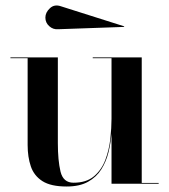

<svg xmlns="http://www.w3.org/2000/svg" viewBox="-20 -669 615 699"><path d="M192.2 -562.6Q173.5 -560.9 159.4 -573.6Q145.2 -586.2 145.2 -605Q145.2 -623.8 161.8 -639.1Q178.2 -654.5 202.2 -646L432.6 -573L431.2 -571ZM496 -3H557.6V0H386V-182.8Q383.4 -148.9 375 -114.8Q366.6 -80.8 348.8 -52.5Q330.9 -24.2 300.3 -7.1Q269.8 10 222.6 10Q165.1 10 134.4 -9.6Q103.8 -29.2 92.2 -63.4Q80.6 -97.5 80.6 -141V-457H18V-460H190.6V-148Q190.6 -85 200.3 -44.4Q210 -3.8 247.8 -3.8Q294.1 -3.8 321.8 -27Q349.5 -50.2 363.3 -86.5Q377.1 -122.8 381.6 -162.9Q386 -203.1 386 -237V-457H317.6V-460H496Z"/></svg>

Font: Bodoni* 72 Medium
Style: Regular
Weight: 500
Version: Version 1.002; ttfautohint (v0.97) -l 8 -r 50 -G 200 -x 14 -